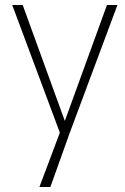

<svg xmlns="http://www.w3.org/2000/svg" viewBox="-20 -550 502 770"><path d="M240 -65 409 -530H451L260 -18L182 200H138L220 -18L29 -530H71Z"/></svg>

Font: Cooper Hewitt
Style: Light
Weight: 703
Designer: Village Type and Design LLC
Foundry: Cooper Hewitt Smithsonian Design Museum
Version: 1.000